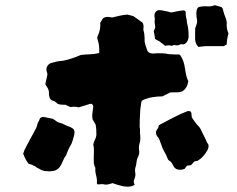

<svg xmlns="http://www.w3.org/2000/svg" viewBox="-20 -708 909 737"><path d="M769 -531Q762 -530 755.5 -529.5Q749 -529 741 -528Q729 -542 729 -558V-598Q731 -605 733.5 -611.5Q736 -618 737 -624Q736 -627 736.5 -629.5Q737 -632 736 -634Q732 -650 735 -669Q738 -681 747 -682Q752 -683 757.5 -683.5Q763 -684 769 -684Q774 -684 778.5 -683.5Q783 -683 788 -684Q792 -684 796.5 -685.5Q801 -687 805 -688Q811 -686 817 -684.5Q823 -683 830 -681Q833 -677 835 -675Q837 -665 840.5 -654.5Q844 -644 848 -634Q849 -630 850 -625Q851 -620 850 -615Q850 -595 857 -580Q856 -575 854.5 -569.5Q853 -564 852 -558Q851 -553 851 -547.5Q851 -542 850 -537Q846 -536 844 -534Q842 -532 839 -531ZM704 -572Q705 -559 697 -546Q693 -542 689.5 -539.5Q686 -537 680 -538H673Q671 -537 670 -536.5Q669 -536 667 -535Q660 -533 653.5 -534.5Q647 -536 639 -532Q633 -534 627 -534Q621 -534 614 -532Q610 -536 605.5 -539Q601 -542 596 -546Q592 -550 586 -552.5Q580 -555 575 -559Q574 -567 573 -574Q572 -581 570 -589Q572 -592 573.5 -596Q575 -600 576 -604Q575 -611 574 -618Q573 -625 574 -633Q575 -635 574 -638.5Q573 -642 573 -645Q572 -654 576 -660Q582 -670 592 -669Q597 -669 600.5 -668.5Q604 -668 607 -667Q615 -666 622.5 -664Q630 -662 637 -660Q648 -662 659.5 -664.5Q671 -667 683 -668Q686 -669 689.5 -666.5Q693 -664 693 -661Q692 -653 694 -645Q696 -637 697 -629Q697 -622 699 -615Q701 -608 702 -600Q703 -593 703.5 -586Q704 -579 704 -572ZM703 -396Q698 -368 679 -357Q668 -353 656.5 -353.5Q645 -354 633 -353L603 -338Q584 -338 565.5 -335Q547 -332 529 -324Q522 -321 522 -313Q521 -303 519.5 -294.5Q518 -286 518 -276Q517 -263 516.5 -249Q516 -235 516 -221Q518 -213 517.5 -206Q517 -199 518 -191Q519 -182 518.5 -173Q518 -164 515 -155Q512 -143 514 -131Q516 -119 511 -108Q505 -97 504 -85Q503 -73 499 -62Q498 -56 498.5 -50Q499 -44 500 -37Q499 -27 495 -18.5Q491 -10 497 1Q488 7 484 7Q476 9 466.5 8.5Q457 8 448 6Q439 4 430 1Q421 -2 412 -5Q408 -4 403.5 -2.5Q399 -1 394 0Q391 0 387.5 0.5Q384 1 381 0Q374 -2 367.5 -1Q361 0 355 0Q354 -2 352.5 -3Q351 -4 352 -6Q353 -20 349 -34.5Q345 -49 346 -64Q340 -75 340 -86Q340 -97 340 -107Q340 -119 340.5 -131Q341 -143 338 -153Q340 -164 344.5 -172Q349 -180 350 -190Q350 -201 349.5 -210.5Q349 -220 347 -230Q344 -235 340.5 -241Q337 -247 335 -251Q333 -264 335 -276Q337 -288 338 -299Q337 -301 337 -303Q337 -305 335 -306Q333 -311 325 -309Q315 -306 304 -302.5Q293 -299 282 -296Q266 -300 251 -297Q247 -299 241.5 -301Q236 -303 231 -306Q226 -306 220 -306Q214 -306 209 -307Q208 -308 206 -308Q204 -308 202 -309Q198 -313 193.5 -316.5Q189 -320 184 -321Q171 -324 169 -339Q168 -342 168 -345Q168 -348 168 -351Q168 -364 160 -375Q158 -377 154 -385Q156 -394 158 -403Q160 -412 162 -422Q162 -426 159 -435Q155 -449 167 -461Q169 -462 170 -463Q171 -464 173 -465Q181 -467 189 -469.5Q197 -472 205 -473Q223 -474 240 -479Q257 -484 273 -490Q277 -492 281.5 -493.5Q286 -495 290 -497Q307 -499 324.5 -499.5Q342 -500 359 -504Q359 -504 361 -506Q361 -524 360 -533.5Q359 -543 353 -562Q354 -564 354 -566.5Q354 -569 355 -570Q366 -593 365 -616Q364 -620 365.5 -622Q367 -624 369 -627L371 -631L373 -634Q375 -637 375.5 -637.5Q376 -638 377 -639Q387 -644 395 -643Q403 -642 411 -641Q425 -644 439 -647.5Q453 -651 469 -652Q474 -651 479.5 -649.5Q485 -648 492 -646Q501 -640 510 -633.5Q519 -627 527 -621Q530 -616 530.5 -612.5Q531 -609 531 -605Q531 -601 530.5 -597.5Q530 -594 531 -590Q535 -578 535 -561Q534 -549 537.5 -537.5Q541 -526 545 -515Q549 -505 562 -503Q565 -503 568 -502.5Q571 -502 574 -503Q588 -504 602 -503.5Q616 -503 629 -500Q639 -499 649 -499Q659 -499 668 -499Q670 -498 671.5 -496.5Q673 -495 674 -493Q687 -472 690 -445Q692 -432 694.5 -420Q697 -408 703 -396ZM780 -153Q782 -141 776 -131Q769 -119 760.5 -109Q752 -99 739 -91Q735 -90 730.5 -89.5Q726 -89 722 -84Q721 -82 718 -79Q715 -76 713 -74Q709 -74 705.5 -73Q702 -72 698 -72Q696 -70 693.5 -66.5Q691 -63 689 -60Q672 -53 657 -59Q656 -60 654.5 -61Q653 -62 651 -63Q646 -70 641.5 -78.5Q637 -87 629 -92Q625 -94 624 -98Q621 -106 617 -114.5Q613 -123 608 -131Q604 -138 601.5 -146Q599 -154 596 -161Q594 -167 591.5 -173Q589 -179 584 -184Q573 -200 585 -214Q588 -216 588 -220Q588 -224 591 -228Q606 -236 621 -244Q636 -252 652 -260Q673 -271 699 -281Q701 -282 704 -281.5Q707 -281 710 -281Q715 -277 715 -270.5Q715 -264 716 -259Q716 -258 717 -256.5Q718 -255 719 -253Q724 -246 729 -239Q734 -232 739 -227Q749 -217 753 -206Q758 -195 764 -184Q770 -173 774 -162Q776 -158 780 -153ZM266 -200Q266 -198 265.5 -195Q265 -192 265 -190Q262 -180 259 -169Q256 -158 250 -148Q246 -142 243 -135Q240 -128 237 -121Q236 -117 234.5 -113.5Q233 -110 231 -108Q226 -101 223 -93.5Q220 -86 216 -78Q203 -51 176 -51Q172 -50 167.5 -50.5Q163 -51 159 -51Q145 -51 132 -59Q131 -61 126 -62Q122 -64 118 -67.5Q114 -71 109 -72Q105 -75 100 -76.5Q95 -78 90 -79Q83 -88 78 -97.5Q73 -107 69 -118Q73 -132 81 -146Q89 -162 98 -178Q107 -194 115 -209Q117 -213 119 -217Q121 -221 122 -225Q123 -233 127 -239.5Q131 -246 133 -253Q141 -261 148 -259L183 -252Q183 -252 189 -248Q194 -244 199.5 -240.5Q205 -237 212 -236Q219 -234 225 -231Q231 -228 237 -225Q249 -222 259 -215Q266 -210 266 -200Z"/></svg>

Font: Daruma Drop One
Style: Regular
Weight: 400
Designer: Maniackers Design
Version: Version 1.000